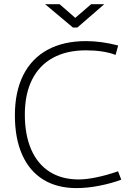

<svg xmlns="http://www.w3.org/2000/svg" viewBox="-20 -915 661 944"><path d="M201.7 -894.5H272.9L350.1 -827.1L428.2 -894.5H492.7L360.4 -779.8H338.4ZM53.2 -348.1Q53.2 -463.4 94.2 -545.4Q135.3 -627.4 213.9 -670.2Q292.5 -712.9 402.8 -712.9Q478 -712.9 561 -691.4L548.3 -645Q489.7 -667.5 401.9 -667.5Q307.1 -667.5 239.7 -630.4Q172.4 -593.3 137.2 -522.5Q102.1 -451.7 102.1 -352.1Q102.1 -252.4 133.1 -180.7Q164.1 -108.9 223.6 -70.8Q283.2 -32.7 367.2 -32.7Q404.3 -32.7 454.8 -43.2Q505.4 -53.7 560.5 -72.8L576.2 -31.7Q530.3 -14.2 470.5 -2.2Q410.6 9.8 356 9.8Q260.3 9.8 192.4 -32.2Q124.5 -74.2 88.9 -154.5Q53.2 -234.9 53.2 -348.1Z"/></svg>

Font: Selawik Light
Style: Regular
Weight: 300
Designer: Aaron Bell
Foundry: Microsoft Corporation
Version: Version 1.01